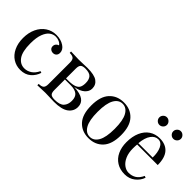

<svg xmlns="http://www.w3.org/2000/svg" viewBox="10 -1398 2067 2067"><g transform="rotate(45 1043.0 -364.5)"><path d="M395 -497Q442 -466 442 -420Q442 -394 427 -379Q412 -364 389 -364Q366 -364 350 -377.5Q334 -391 334 -414Q334 -435 346 -449.5Q358 -464 376 -469Q366 -487 340.5 -499Q315 -511 286 -511Q249 -511 217 -487.5Q185 -464 164 -409.5Q143 -355 143 -266Q143 -142 183 -85.5Q223 -29 287 -29Q330 -29 368.5 -54Q407 -79 432 -132L451 -125Q434 -68 387.5 -27Q341 14 267 14Q205 14 154.5 -18Q104 -50 75 -110.5Q46 -171 46 -251Q46 -332 75.5 -395Q105 -458 158 -493.5Q211 -529 279 -529Q346 -529 395 -497Z M991 -145Q991 -80 937.5 -40Q884 0 767 0Q748 0 706 -2Q660 -4 633 -4Q607 -4 515 0V-21Q557 -21 574 -36.5Q591 -52 591 -93V-421Q591 -462 574 -477.5Q557 -493 515 -493V-514Q607 -510 633 -510Q660 -510 708 -512Q748 -514 764 -514Q869 -514 914 -482.5Q959 -451 959 -393Q959 -348 920.5 -314Q882 -280 809 -268Q905 -263 948 -232Q991 -201 991 -145ZM681 -421V-271H721Q780 -272 811.5 -284.5Q843 -297 855 -321Q867 -345 867 -385Q867 -437 843 -465Q819 -493 754 -493Q713 -493 697 -477Q681 -461 681 -421ZM897 -144Q897 -204 864 -229Q831 -254 771 -254H681V-93Q681 -51 697.5 -36Q714 -21 757 -21Q835 -21 866 -54.5Q897 -88 897 -144Z M1533 -257Q1533 -120 1470.5 -53Q1408 14 1306 14Q1204 14 1141.5 -53Q1079 -120 1079 -257Q1079 -394 1141.5 -461.5Q1204 -529 1306 -529Q1408 -529 1470.5 -461.5Q1533 -394 1533 -257ZM1176 -257Q1176 -128 1211 -67Q1246 -6 1306 -6Q1366 -6 1401 -67Q1436 -128 1436 -257Q1436 -386 1401 -447.5Q1366 -509 1306 -509Q1246 -509 1211 -447.5Q1176 -386 1176 -257Z M2043 -120Q2025 -65 1975.5 -25.5Q1926 14 1856 14Q1785 14 1733 -18.5Q1681 -51 1653.5 -109.5Q1626 -168 1626 -245Q1626 -332 1654 -396Q1682 -460 1733 -494.5Q1784 -529 1852 -529Q1942 -529 1990.5 -474.5Q2039 -420 2039 -309H1726Q1723 -281 1723 -245Q1723 -179 1744.5 -130Q1766 -81 1801.5 -54.5Q1837 -28 1876 -28Q1924 -28 1961 -51Q1998 -74 2023 -128ZM1725 -328H1943Q1945 -406 1920.5 -458Q1896 -510 1848 -510Q1801 -510 1767 -464Q1733 -418 1725 -328ZM1804 -685Q1804 -661 1786.5 -644Q1769 -627 1746 -627Q1722 -627 1705 -644Q1688 -661 1688 -685Q1688 -708 1705 -725.5Q1722 -743 1746 -743Q1769 -743 1786.5 -725.5Q1804 -708 1804 -685ZM2016 -685Q2016 -661 1998.5 -644Q1981 -627 1958 -627Q1934 -627 1917 -644Q1900 -661 1900 -685Q1900 -708 1917 -725.5Q1934 -743 1958 -743Q1981 -743 1998.5 -725.5Q2016 -708 2016 -685Z"/></g></svg>

Font: Myanmar April Display
Style: Regular
Weight: 400
Designer: Khon Soe Zaw Thu
Foundry: Myanmar OS
Version: Version 2.50 April 12, 2019